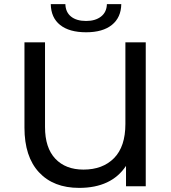

<svg xmlns="http://www.w3.org/2000/svg" viewBox="-20 -906 834 934"><path d="M689 -700H590V-303C590 -229.7 571.7 -174.3 535 -137C498.3 -99.7 448.7 -81 386 -81C328 -81 282.3 -98.7 249 -134C215.7 -169.3 199 -220.7 199 -288V-700H99V-285C99 -191 122.5 -118.7 169.5 -68C216.5 -17.3 281.7 8 365 8C469.7 8 545.7 -27.7 593 -99V0H689ZM272.5 -784.5C302.2 -760.8 344.3 -749 399 -749C453 -749 494.8 -761 524.5 -785C554.2 -809 569.3 -842.7 570 -886H500C499.3 -860 489.8 -839.8 471.5 -825.5C453.2 -811.2 429 -804 399 -804C367.7 -804 343.2 -811.2 325.5 -825.5C307.8 -839.8 298.7 -860 298 -886H227C227.7 -842 242.8 -808.2 272.5 -784.5Z"/></svg>

Font: ICO Headline
Style: Regular
Weight: 500
Designer: Julieta Ulanovsky
Foundry: Julieta Ulanovsky
Version: Version 7.200